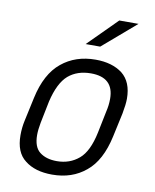

<svg xmlns="http://www.w3.org/2000/svg" viewBox="-80 -759 666 826"><g transform="rotate(10 252.5 -345.5)"><path d="M41 -137.7Q41 -170.9 47.9 -202.1L70.3 -305.7Q93.8 -414.1 155.3 -463.9Q215.8 -513.7 303.7 -513.7Q376 -513.7 420.9 -479.5Q464.8 -444.3 464.8 -371.1Q464.8 -346.7 457 -305.7L434.6 -202.1Q411.1 -92.8 350.6 -43.9Q291 5.9 204.1 5.9Q128.9 5.9 85 -29.3Q41 -62.5 41 -137.7ZM367.2 -206.1 386.7 -301.8Q393.6 -330.1 393.6 -358.4Q393.6 -452.1 293.9 -452.1Q234.4 -452.1 195.3 -418.9Q156.2 -384.8 136.7 -301.8L117.2 -205.1Q111.3 -173.8 111.3 -151.4Q111.3 -98.6 138.7 -77.1Q167 -54.7 213.9 -54.7Q270.5 -54.7 310.5 -88.9Q349.6 -122.1 367.2 -206.1ZM374 -697.3H458L312.5 -572.3H249Z"/></g></svg>

Font: Dinish
Style: Italic
Weight: 400
Italic angle: -12°
Designer: Bert Driehuis
Foundry: Playbeing
Version: Version 3.002; git-62d0f29-release